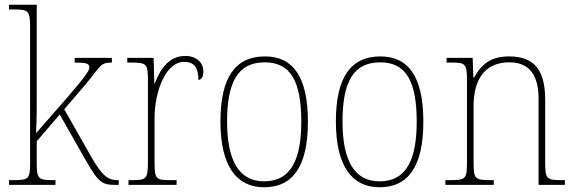

<svg xmlns="http://www.w3.org/2000/svg" viewBox="-20 -780 2429 810"><path d="M18 0H214V-20H207C140 -20 135 -25 135 -95V-184L232 -297L340 -107C396 -9 409 0 470 0H481V-20H476C434 -20 410 -41 367 -115L251 -319L342 -425C406 -503 403 -516 452 -516V-536H295V-516C340 -516 357 -513 357 -497C357 -482 344 -462 264 -369L132 -218C135 -270 135 -327 135 -374V-760H18V-740H40C100 -740 107 -735 107 -663V-95C107 -25 102 -20 34 -20H18Z M522 0H725V-20H699C638 -20 632 -24 632 -97V-280C632 -398 681 -519 756 -519C801 -519 817 -493 817 -443C831 -443 838 -459 838 -479C838 -515 810 -544 761 -544C689 -544 654 -482 633 -428H631L628 -536H517V-516H529C599 -516 604 -512 604 -441V-97C604 -24 597 -20 537 -20H522Z M1094 10C1215 10 1279 -77 1279 -267C1279 -455 1217 -542 1098 -542C972 -542 910 -453 910 -267C910 -78 979 10 1094 10ZM1094 -15C986 -15 938 -106 938 -267C938 -433 983 -517 1097 -517C1206 -517 1251 -437 1251 -267C1251 -111 1210 -15 1094 -15Z M1581 10C1702 10 1766 -77 1766 -267C1766 -455 1704 -542 1585 -542C1459 -542 1397 -453 1397 -267C1397 -78 1466 10 1581 10ZM1581 -15C1473 -15 1425 -106 1425 -267C1425 -433 1470 -517 1584 -517C1693 -517 1738 -437 1738 -267C1738 -111 1697 -15 1581 -15Z M1859 0H2063V-20H2051C1983 -20 1978 -25 1978 -95V-334C1978 -439 2021 -517 2129 -517C2219 -517 2252 -455 2252 -365V0H2363V-20H2352C2285 -20 2280 -25 2280 -95V-359C2280 -483 2235 -542 2128 -542C2058 -542 2015 -516 1980 -453H1977L1974 -536H1864V-516H1883C1944 -516 1950 -511 1950 -442V-95C1950 -25 1945 -20 1877 -20H1859Z"/></svg>

Font: Noto Serif Sinhala SemiCondensed Thin
Style: Regular
Weight: 100
Width: 4
Designer: Jelle Bosma - Monotype Design Team
Foundry: Monotype Imaging Inc.
Version: Version 2.007